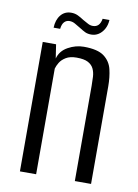

<svg xmlns="http://www.w3.org/2000/svg" viewBox="-74 -673 519 723"><g transform="rotate(10 185.0 -311.0)"><path d="M53 0V-495H104L112 -442Q120 -472 149 -488Q178 -504 209 -504Q262 -504 286.5 -485.5Q311 -467 318 -437.5Q325 -408 325 -373V0H263V-364Q263 -382 262 -399Q261 -416 254.5 -429.5Q248 -443 233 -451Q218 -459 189 -459Q164 -459 148.5 -449.5Q133 -440 125.5 -427.5Q118 -415 115 -404V0ZM228 -554Q214 -554 204.5 -558.5Q195 -563 181 -572Q172 -577 161.5 -583.5Q151 -590 139 -590Q127 -590 119 -581.5Q111 -573 109 -555H84Q85 -585 100 -603.5Q115 -622 140 -622Q154 -622 165.5 -616.5Q177 -611 189 -603Q200 -597 209 -592Q218 -587 228 -587Q241 -587 249 -595Q257 -603 260 -620H286Q285 -600 276.5 -585Q268 -570 255.5 -562Q243 -554 228 -554Z"/></g></svg>

Font: Alumni Sans Thin
Style: Regular
Weight: 400
Version: Version 1.018